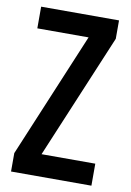

<svg xmlns="http://www.w3.org/2000/svg" viewBox="-82 -766 557 818"><g transform="rotate(10 196.5 -357.0)"><path d="M372.1 0H24.4V-79.6L250.5 -620.1H28.8V-713.9H365.7V-634.3L139.6 -95.2H372.1Z"/></g></svg>

Font: Open Sans Condensed SemiBold
Style: Regular
Weight: 600
Width: 3
Designer: Monotype Design Team
Foundry: Monotype Imaging Inc.
Version: Version 3.000; ttfautohint (v1.8.4)